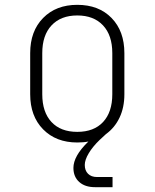

<svg xmlns="http://www.w3.org/2000/svg" viewBox="-20 -580 640 795"><path d="M373 195Q332 195 308 173.5Q284 152 284 115Q284 91 299 64Q314 37 346 6Q336 8 324 9Q312 10 300 10Q212 10 158.5 -44.5Q105 -99 105 -190V-360Q105 -451 158.5 -505.5Q212 -560 300 -560Q389 -560 442 -505.5Q495 -451 495 -360V-190Q495 -135 475 -93Q455 -51 419 -25L392 0Q364 27 347.5 54.5Q331 82 331 103Q331 126 344.5 139.5Q358 153 382 153H446V195ZM300 -34Q369 -34 407 -75Q445 -116 445 -190V-360Q445 -434 406.5 -475Q368 -516 300 -516Q232 -516 193.5 -475Q155 -434 155 -360V-190Q155 -116 193 -75Q231 -34 300 -34Z"/></svg>

Font: Pitagon Sans Mono Thin
Style: Regular
Weight: 100
Monospace: yes
Designer: Travis Tran
Foundry: Pitagon
Version: Version 1.001; ttfautohint (v1.8.4.7-5d5b);gftools[0.9.26]